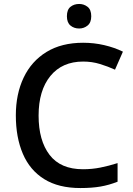

<svg xmlns="http://www.w3.org/2000/svg" viewBox="-20 -940 674 970"><path d="M400 -629Q294 -629 234.5 -556Q175 -483 175 -356Q175 -230 230.5 -157.5Q286 -85 399 -85Q445 -85 487.5 -93.5Q530 -102 574 -116V-22Q531 -5 487.5 2.5Q444 10 386 10Q276 10 203.5 -35Q131 -80 95.5 -163Q60 -246 60 -357Q60 -465 99.5 -548Q139 -631 215 -677.5Q291 -724 400 -724Q455 -724 506.5 -712Q558 -700 601 -679L561 -588Q526 -604 485.5 -616.5Q445 -629 400 -629ZM380 -920Q404 -920 422.5 -905.5Q441 -891 441 -858Q441 -826 422.5 -811Q404 -796 380 -796Q354 -796 336 -811Q318 -826 318 -858Q318 -891 336 -905.5Q354 -920 380 -920Z"/></svg>

Font: Noto Sans Javanese Medium
Style: Regular
Weight: 500
Version: Version 2.004